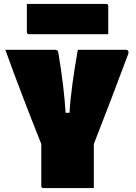

<svg xmlns="http://www.w3.org/2000/svg" viewBox="-20 -952 690 972"><path d="M455 0H200Q189 0 189 -11V-223Q143 -338 96 -460.5Q49 -583 7 -700H259Q272 -700 275 -687Q290 -599 299.5 -518.5Q309 -438 312 -381H332Q335 -441 346.5 -526Q358 -611 374 -700H617Q625 -700 628.5 -694.5Q632 -689 630 -681Q589 -571 544 -453Q499 -335 455 -223ZM116 -932H517Q528 -932 528 -921V-779H127Q116 -779 116 -790Z"/></svg>

Font: Recursive Sn Lnr St XBk
Style: Regular
Weight: 1000
Version: Version 1.079;hotconv 1.0.112;makeotfexe 2.5.65598; ttfautoh